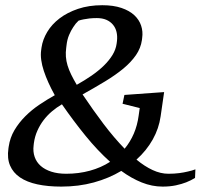

<svg xmlns="http://www.w3.org/2000/svg" viewBox="-20 -691 757 722"><path d="M584 -253.4Q577.6 -208 554.4 -166.5Q531.2 -125 493.2 -90.8Q523.9 -65.4 554 -51.5Q584 -37.6 613.3 -37.6Q635.3 -37.6 653.8 -40Q672.4 -42.5 686 -45.9Q702.1 -49.3 714.8 -54.2L713.4 -22Q698.7 -12.7 680.2 -5.4Q664.1 1 641.6 5.9Q619.1 10.7 591.3 10.7Q551.8 10.7 512.9 -4.9Q474.1 -20.5 436 -48.3Q389.6 -20.5 332.8 -4.9Q275.9 10.7 210.4 10.7Q159.7 10.7 120.4 2.2Q81.1 -6.3 55.2 -23.9Q29.3 -41.5 17.8 -68.6Q6.3 -95.7 11.7 -132.8L12.7 -139.6Q17.6 -173.3 34.4 -201.7Q51.3 -230 75.2 -253.9Q99.1 -277.8 128.2 -297.4Q157.2 -316.9 186 -333Q172.9 -356.4 162.4 -379.6Q151.9 -402.8 144.8 -424.3Q137.7 -445.8 135 -465.6Q132.3 -485.4 134.8 -502.4L136.2 -512.7Q140.6 -542.5 157.7 -571Q174.8 -599.6 203.9 -621.8Q232.9 -644 273.4 -657.7Q314 -671.4 364.7 -671.4Q406.7 -671.4 436.8 -661.1Q466.8 -650.9 485.1 -633.8Q503.4 -616.7 510.7 -594.5Q518.1 -572.3 514.6 -548.3L513.7 -540.5Q509.3 -509.8 491.2 -483.6Q473.1 -457.5 444.1 -433.3Q415 -409.2 376 -385.5Q336.9 -361.8 290.5 -335.9Q330.1 -276.9 369.6 -224.6Q409.2 -172.4 448.7 -131.8Q469.7 -157.2 483.2 -188.5Q496.6 -219.7 501.5 -256.8L505.4 -284.7L440.9 -300.8L447.8 -334L597.2 -344.7ZM229 -37.6Q276.4 -37.6 318.1 -49.1Q359.9 -60.5 394 -82.5Q346.7 -125 301.8 -180.2Q256.8 -235.4 212.9 -298.8Q192.9 -287.1 175.3 -272.2Q157.7 -257.3 143.8 -239Q129.9 -220.7 120.4 -199.2Q110.8 -177.7 107.4 -152.8L106.4 -144Q103.5 -120.6 110.4 -100.8Q117.2 -81.1 133.1 -67.1Q148.9 -53.2 173.1 -45.4Q197.3 -37.6 229 -37.6ZM419.9 -537.1Q421.9 -555.2 418.2 -570.8Q414.6 -586.4 404.8 -598.1Q395 -609.9 379.9 -616.5Q364.7 -623 344.2 -623Q328.6 -623 316.2 -621.6Q303.7 -620.1 294.4 -618.2Q283.7 -616.2 275.4 -613.3Q264.2 -603 255.4 -588.9Q247.1 -576.7 239.7 -559.3Q232.4 -542 230 -519.5L229 -511.2Q226.6 -494.1 227.8 -477.8Q229 -461.4 234.1 -444.6Q239.3 -427.7 248 -409.9Q256.8 -392.1 268.6 -372.1Q298.3 -388.7 324.5 -406.7Q350.6 -424.8 370.6 -444.3Q390.6 -463.9 403.1 -484.4Q415.5 -504.9 418.5 -526.4Z"/></svg>

Font: Noticia Text
Style: Italic
Weight: 400
Italic angle: -8°
Designer: JM Sole
Foundry: JM Sole
Version: Version 1.003